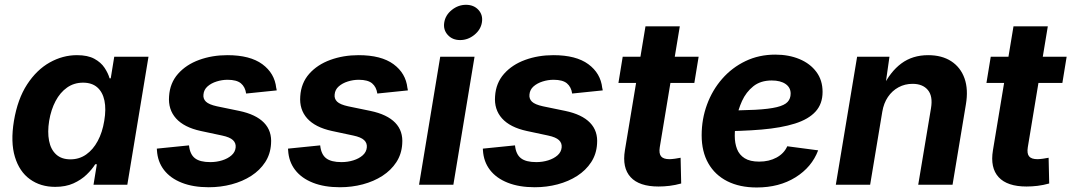

<svg xmlns="http://www.w3.org/2000/svg" viewBox="-20 -788 4570 819"><path d="M215.4 9.1Q152.8 9.1 107.7 -23.5Q62.6 -56 43.6 -118.8Q24.5 -181.6 39.4 -272.2Q55.1 -365.7 95.7 -428Q136.3 -490.2 192 -521.5Q247.7 -552.7 308.2 -552.7Q354.4 -552.7 382.6 -537.2Q410.8 -521.8 425.9 -498.9Q441.1 -476 447.4 -454H452.4L467.3 -545.9H613.4L523.1 0H378.9L393.1 -87.4H386.2Q372.2 -64.9 349.1 -42.8Q326 -20.6 293 -5.7Q260 9.1 215.4 9.1ZM280.4 -108.3Q318.1 -108.3 347.6 -129Q377.1 -149.7 396.9 -186.6Q416.8 -223.5 424.7 -272.7Q433.1 -322.4 425.5 -358.9Q417.8 -395.4 394.9 -415.4Q372 -435.4 334.3 -435.4Q295.8 -435.4 266.1 -414.5Q236.4 -393.6 217.1 -357Q197.7 -320.4 189.7 -272.7Q182 -224.8 189.3 -187.5Q196.5 -150.3 219.4 -129.3Q242.3 -108.3 280.4 -108.3Z M870.3 10.7Q804 10.7 755.4 -8.5Q706.7 -27.7 679.5 -63Q652.3 -98.3 649.5 -146.6Q649.3 -148.7 649.2 -150.4Q649 -152.1 649 -154L786.2 -167.9Q790.1 -129.8 811.4 -113.2Q832.6 -96.5 876.8 -96.5Q903.7 -96.5 927.7 -104Q951.7 -111.5 967.5 -125.4Q983.4 -139.4 985.2 -159.1Q987 -177.8 973.6 -190.4Q960.2 -203 927.2 -209.9L836.3 -229.3Q765 -244.8 730.9 -282.9Q696.7 -321.1 701.2 -377.5Q704.8 -434 739.5 -473.2Q774.1 -512.3 829.5 -532.5Q884.9 -552.7 950 -552.7Q1046.5 -552.7 1099 -514.2Q1151.5 -475.6 1158.3 -412.9Q1159 -410.4 1159.6 -407.7Q1160.1 -405.1 1160.3 -402.4L1029.9 -389Q1026 -417 1007.8 -432.4Q989.6 -447.7 950.6 -447.7Q927 -447.7 904 -440.4Q880.9 -433.2 865.3 -419.4Q849.7 -405.6 847.9 -385.2Q845.6 -366.9 858.3 -354.5Q871 -342.1 905.3 -334.6L1000.2 -315Q1071.7 -300.1 1106.2 -264.5Q1140.6 -229 1136.1 -173.8Q1133.4 -130.4 1111.1 -96.1Q1088.7 -61.8 1051.8 -37.9Q1014.9 -14.1 968.1 -1.7Q921.4 10.7 870.3 10.7Z M1429.9 10.7Q1363.6 10.7 1314.9 -8.5Q1266.2 -27.7 1239 -63Q1211.8 -98.3 1209.1 -146.6Q1208.8 -148.7 1208.7 -150.4Q1208.6 -152.1 1208.6 -154L1345.8 -167.9Q1349.7 -129.8 1370.9 -113.2Q1392.2 -96.5 1436.4 -96.5Q1463.3 -96.5 1487.3 -104Q1511.3 -111.5 1527.1 -125.4Q1542.9 -139.4 1544.7 -159.1Q1546.5 -177.8 1533.1 -190.4Q1519.8 -203 1486.7 -209.9L1395.9 -229.3Q1324.6 -244.8 1290.4 -282.9Q1256.3 -321.1 1260.8 -377.5Q1264.4 -434 1299 -473.2Q1333.7 -512.3 1389.1 -532.5Q1444.5 -552.7 1509.6 -552.7Q1606.1 -552.7 1658.6 -514.2Q1711 -475.6 1717.9 -412.9Q1718.6 -410.4 1719.1 -407.7Q1719.7 -405.1 1719.9 -402.4L1589.5 -389Q1585.5 -417 1567.3 -432.4Q1549.1 -447.7 1510.2 -447.7Q1486.5 -447.7 1463.5 -440.4Q1440.5 -433.2 1424.9 -419.4Q1409.2 -405.6 1407.5 -385.2Q1405.2 -366.9 1417.9 -354.5Q1430.5 -342.1 1464.8 -334.6L1559.7 -315Q1631.3 -300.1 1665.8 -264.5Q1700.2 -229 1695.7 -173.8Q1693 -130.4 1670.6 -96.1Q1648.2 -61.8 1611.3 -37.9Q1574.4 -14.1 1527.7 -1.7Q1481 10.7 1429.9 10.7Z M1767.5 0 1857.8 -545.9H2004.2L1913.9 0ZM1942.7 -617.1Q1909.6 -617.1 1889.8 -639.2Q1869.9 -661.3 1875 -692.3Q1880 -723.9 1907.4 -745.7Q1934.7 -767.5 1967.8 -767.5Q2001.1 -767.5 2021 -745.7Q2040.8 -723.8 2035.6 -692.3Q2030.6 -661.3 2003.3 -639.2Q1976 -617.1 1942.7 -617.1Z M2260.9 10.7Q2194.7 10.7 2146 -8.5Q2097.3 -27.7 2070.1 -63Q2042.9 -98.3 2040.1 -146.6Q2039.9 -148.7 2039.8 -150.4Q2039.7 -152.1 2039.7 -154L2176.8 -167.9Q2180.7 -129.8 2202 -113.2Q2223.2 -96.5 2267.4 -96.5Q2294.3 -96.5 2318.3 -104Q2342.3 -111.5 2358.2 -125.4Q2374 -139.4 2375.8 -159.1Q2377.6 -177.8 2364.2 -190.4Q2350.8 -203 2317.8 -209.9L2227 -229.3Q2155.7 -244.8 2121.5 -282.9Q2087.3 -321.1 2091.8 -377.5Q2095.4 -434 2130.1 -473.2Q2164.8 -512.3 2220.2 -532.5Q2275.5 -552.7 2340.6 -552.7Q2437.2 -552.7 2489.6 -514.2Q2542.1 -475.6 2548.9 -412.9Q2549.6 -410.4 2550.2 -407.7Q2550.7 -405.1 2551 -402.4L2420.6 -389Q2416.6 -417 2398.4 -432.4Q2380.2 -447.7 2341.3 -447.7Q2317.6 -447.7 2294.6 -440.4Q2271.6 -433.2 2255.9 -419.4Q2240.3 -405.6 2238.5 -385.2Q2236.3 -366.9 2248.9 -354.5Q2261.6 -342.1 2295.9 -334.6L2390.8 -315Q2462.4 -300.1 2496.8 -264.5Q2531.3 -229 2526.8 -173.8Q2524.1 -130.4 2501.7 -96.1Q2479.3 -61.8 2442.4 -37.9Q2405.5 -14.1 2358.8 -1.7Q2312 10.7 2260.9 10.7Z M2960.1 -545.9 2941.8 -434.3H2618L2636.2 -545.9ZM2733.4 -675.8H2879.8L2794.3 -159.8Q2790.1 -133.3 2799.9 -121.1Q2809.7 -109 2835.7 -109Q2844.3 -109 2859.6 -111.1Q2874.9 -113.2 2883.2 -115.1L2885.7 -5.3Q2860.6 1.7 2836.2 4.7Q2811.8 7.6 2789.2 7.6Q2706.6 7.6 2670 -32.3Q2633.3 -72.3 2645.6 -146.9Z M3207.9 11.7Q3135.2 11.7 3082.5 -14.9Q3029.8 -41.5 3001.4 -91.4Q2973 -141.2 2973 -210.9Q2973 -280 2995.9 -342.1Q3018.7 -404.1 3060.6 -451.9Q3102.5 -499.8 3160.1 -527.4Q3217.6 -555 3287 -555Q3344.7 -555 3390.4 -535.9Q3436 -516.8 3462.4 -481.2Q3488.8 -445.7 3488.8 -396Q3488.8 -345.1 3459 -312.3Q3429.3 -279.4 3371.1 -261Q3313 -242.6 3228 -235.3Q3143 -228 3032.5 -228L3047.6 -316.6Q3141.2 -316.6 3200.9 -319.7Q3260.5 -322.9 3293.6 -331Q3326.6 -339.1 3339.6 -353.2Q3352.6 -367.2 3352.6 -388.8Q3352.6 -414.7 3331 -429.7Q3309.3 -444.7 3271.9 -444.7Q3224.1 -444.7 3193.3 -419.9Q3162.5 -395.2 3145.3 -357.5Q3128.2 -319.8 3121.2 -279.7Q3114.2 -239.5 3114.2 -208.5Q3114.2 -177.4 3123.8 -152.4Q3133.4 -127.5 3156.4 -113Q3179.3 -98.6 3218.5 -98.6Q3260.5 -98.6 3292.4 -115.9Q3324.4 -133.2 3338.2 -164.1L3469.9 -146.7Q3443 -75.1 3373.5 -31.7Q3304 11.7 3207.9 11.7Z M3743.5 -311.3 3691.7 0H3545.3L3636.1 -545.9H3774.1L3754.7 -409.6L3744.7 -414.4Q3777.1 -482 3824.9 -517.4Q3872.7 -552.7 3939 -552.7Q3997.8 -552.7 4037.6 -526.8Q4077.5 -500.8 4094.3 -453.7Q4111 -406.5 4100.1 -342.4L4043.2 0H3896.8L3951.3 -326.5Q3959.9 -377.8 3937.9 -404.1Q3915.9 -430.4 3872.6 -430.4Q3839.9 -430.4 3812.8 -415.7Q3785.7 -401.1 3767.6 -374.4Q3749.5 -347.6 3743.5 -311.3Z M4529.9 -545.9 4511.7 -434.3H4187.8L4206.1 -545.9ZM4303.2 -675.8H4449.6L4364.2 -159.8Q4359.9 -133.3 4369.7 -121.1Q4379.5 -109 4405.5 -109Q4414.1 -109 4429.4 -111.1Q4444.7 -113.2 4453 -115.1L4455.5 -5.3Q4430.4 1.7 4406 4.7Q4381.6 7.6 4359 7.6Q4276.4 7.6 4239.8 -32.3Q4203.1 -72.3 4215.5 -146.9Z"/></svg>

Font: Inter Variable
Style: Italic
Weight: 400
Italic angle: -9.39999°
Designer: Rasmus Andersson
Foundry: rsms
Version: Version 4.001;git-9221beed3